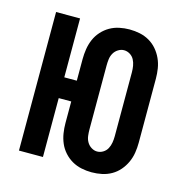

<svg xmlns="http://www.w3.org/2000/svg" viewBox="-85 -608 671 696"><g transform="rotate(15 250.0 -260.0)"><path d="M318 8Q299 8 280 4Q261 0 244.5 -9.5Q228 -19 215 -33.5Q202 -48 194.5 -65.5Q187 -83 184 -102Q181 -121 181 -140V-221H134V0H44V-520H134V-299H181V-380Q181 -399 184 -418Q187 -437 194.5 -454.5Q202 -472 215 -486.5Q228 -501 244.5 -510.5Q261 -520 280 -524Q299 -528 318 -528Q338 -528 357 -524Q376 -520 392.5 -510.5Q409 -501 421.5 -486.5Q434 -472 442 -454.5Q450 -437 453 -418Q456 -399 456 -380V-140Q456 -121 453 -102Q450 -83 442 -65.5Q434 -48 421.5 -33.5Q409 -19 392.5 -9.5Q376 0 357 4Q338 8 318 8ZM318 -70Q330 -70 340.5 -76.5Q351 -83 356.5 -93.5Q362 -104 364 -116Q366 -128 366 -140V-380Q366 -392 364 -404Q362 -416 356.5 -426.5Q351 -437 340.5 -443.5Q330 -450 318 -450Q307 -450 296.5 -443.5Q286 -437 280 -426.5Q274 -416 272.5 -404Q271 -392 271 -380V-140Q271 -128 272.5 -116Q274 -104 280 -93.5Q286 -83 296.5 -76.5Q307 -70 318 -70Z"/></g></svg>

Font: Iosevka Semibold
Style: Regular
Weight: 600
Monospace: yes
Designer: Belleve Invis
Foundry: Belleve Invis
Version: Version 33.2.3; ttfautohint (v1.8.4)